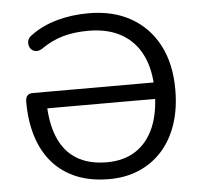

<svg xmlns="http://www.w3.org/2000/svg" viewBox="-52 -768 873 831"><g transform="rotate(-5 385.0 -352.5)"><path d="M390 9Q308 9 246.2 -17Q184.5 -43 143.2 -91Q102 -139 81.2 -206Q60.5 -273 60.5 -354.5Q60.5 -373.5 68.2 -382.2Q76 -391 92 -391H643.5V-319.5H125L148 -354Q148 -260 174.5 -195.2Q201 -130.5 254 -97.5Q307 -64.5 386.5 -64.5Q459.5 -64.5 511.5 -98.2Q563.5 -132 591 -196.2Q618.5 -260.5 618.5 -353Q618.5 -445 587.8 -508.5Q557 -572 498.2 -605.2Q439.5 -638.5 354.5 -638.5Q292 -638.5 242.8 -624.2Q193.5 -610 148.5 -578Q134 -569.5 122.2 -570.8Q110.5 -572 102.5 -579.8Q94.5 -587.5 92 -598.8Q89.5 -610 93.5 -621.5Q97.5 -633 110.5 -641.5Q159 -677.5 223.5 -695.8Q288 -714 362.5 -714Q468.5 -714 545.8 -670.2Q623 -626.5 665.5 -545.8Q708 -465 708 -352.5Q708 -269 685.5 -202.2Q663 -135.5 621 -88.5Q579 -41.5 520.5 -16.2Q462 9 390 9Z"/></g></svg>

Font: Nunito ExtraLight
Style: Regular
Weight: 200
Designer: Vernon Adams
Foundry: Vernon Adams
Version: Version 3.602;April 4, 2023;FontCreator 14.0.0.2856 64-bit